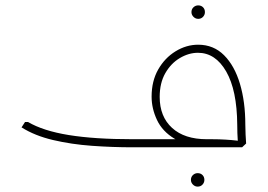

<svg xmlns="http://www.w3.org/2000/svg" viewBox="-20 -547 994 713"><path d="M473 0Q398 0 321.5 -5.5Q245 -11 177 -27Q109 -43 60 -74L73 -94H84Q140 -61 235.5 -45.5Q331 -30 473 -30H768Q793 -30 817.5 -28.5Q842 -27 858 -25Q874 -23 874 -23L863 -24Q862 -38 861.5 -53.5Q861 -69 861 -84Q860 -212 820 -281.5Q780 -351 715 -351Q681 -351 648 -331.5Q615 -312 594 -275.5Q573 -239 573 -187Q573 -114 619 -72Q665 -30 748 -30V-5Q673 -5 628 -32Q583 -59 563 -101.5Q543 -144 543 -188Q543 -246 567.5 -289Q592 -332 632 -356.5Q672 -381 716 -381Q773 -381 812 -342Q851 -303 871 -236Q891 -169 891 -84Q891 -67 892 -47.5Q893 -28 894 -14L879 0ZM716 -477Q706 -477 698.5 -484.5Q691 -492 691 -502Q691 -513 698.5 -520Q706 -527 716 -527Q727 -527 734 -520Q741 -513 741 -502Q741 -492 734 -484.5Q727 -477 716 -477ZM714 146Q704 146 696.5 138.5Q689 131 689 121Q689 110 696.5 103Q704 96 714 96Q725 96 732 103Q739 110 739 121Q739 131 732 138.5Q725 146 714 146Z"/></svg>

Font: Fustat ExtraLight
Style: Regular
Weight: 250
Designer: Mohamed Gaber, Khaled Hosny, Laura Garcia Mut
Foundry: Kief Type Foundry, Alif Type Foundry, Hard Type Foundry
Version: Version 1.007